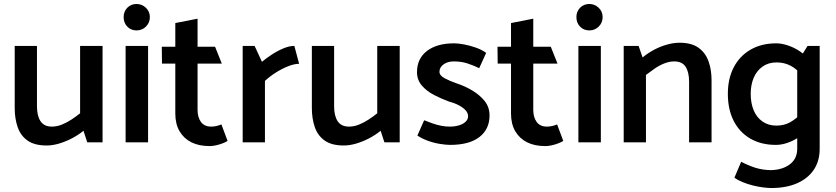

<svg xmlns="http://www.w3.org/2000/svg" viewBox="-20 -716 4207 966"><path d="M383 -485V-146Q363 -130 339.5 -114.5Q316 -99 291 -89Q266 -79 241 -79Q202 -79 184 -106Q166 -133 166 -181V-485H54V-173Q54 -119 69 -76Q84 -33 119 -8.5Q154 16 215 16Q244 16 276.5 6.5Q309 -3 341 -19.5Q373 -36 400 -58L419 0H496V-485Z M725 0V-485H612V0ZM667 -563Q695 -563 714.5 -582.5Q734 -602 734 -630Q734 -658 714 -677Q694 -696 667 -696Q639 -696 620.5 -677Q602 -658 602 -630Q602 -601 620.5 -582Q639 -563 667 -563Z M1062 -481H974V-622L862 -600V-481H794L795 -396H862V-145Q862 -92 883.5 -55.5Q905 -19 943 0Q981 19 1035 19Q1050 19 1067.5 15Q1085 11 1100.5 5Q1116 -1 1125 -7L1094 -90Q1082 -85 1069 -82Q1056 -79 1043 -79Q1008 -79 991 -102.5Q974 -126 974 -163V-396H1096Z M1313 0V-309Q1339 -333 1369.5 -352Q1400 -371 1430.5 -383Q1461 -395 1485 -395L1461 -485Q1435 -485 1404.5 -472Q1374 -459 1346 -440.5Q1318 -422 1298 -405L1261 -485H1201V0Z M1878 -485V-146Q1858 -130 1834.5 -114.5Q1811 -99 1786 -89Q1761 -79 1736 -79Q1697 -79 1679 -106Q1661 -133 1661 -181V-485H1549V-173Q1549 -119 1564 -76Q1579 -33 1614 -8.5Q1649 16 1710 16Q1739 16 1771.5 6.5Q1804 -3 1836 -19.5Q1868 -36 1895 -58L1914 0H1991V-485Z M2080 -34Q2102 -19 2132 -8Q2162 3 2193 8Q2224 13 2244 13Q2341 13 2392 -26.5Q2443 -66 2443 -135Q2443 -177 2418.5 -207.5Q2394 -238 2356.5 -260.5Q2319 -283 2279 -296Q2244 -308 2217.5 -322Q2191 -336 2191 -355Q2191 -377 2211.5 -392Q2232 -407 2263 -407Q2300 -407 2330 -397.5Q2360 -388 2391 -373L2426 -450Q2404 -466 2374 -476.5Q2344 -487 2315 -492.5Q2286 -498 2265 -498Q2178 -498 2128 -459.5Q2078 -421 2078 -353Q2078 -314 2102.5 -285.5Q2127 -257 2164 -238Q2201 -219 2239 -205Q2269 -197 2290 -185.5Q2311 -174 2323 -160.5Q2335 -147 2335 -131Q2335 -115 2322 -103Q2309 -91 2288 -85Q2267 -79 2243 -79Q2222 -79 2201 -83Q2180 -87 2158 -94.5Q2136 -102 2114 -111Z M2751 -481H2663V-622L2551 -600V-481H2483L2484 -396H2551V-145Q2551 -92 2572.5 -55.5Q2594 -19 2632 0Q2670 19 2724 19Q2739 19 2756.5 15Q2774 11 2789.5 5Q2805 -1 2814 -7L2783 -90Q2771 -85 2758 -82Q2745 -79 2732 -79Q2697 -79 2680 -102.5Q2663 -126 2663 -163V-396H2785Z M3003 0V-485H2890V0ZM2945 -563Q2973 -563 2992.5 -582.5Q3012 -602 3012 -630Q3012 -658 2992 -677Q2972 -696 2945 -696Q2917 -696 2898.5 -677Q2880 -658 2880 -630Q2880 -601 2898.5 -582Q2917 -563 2945 -563Z M3230 0V-339Q3251 -355 3274 -371Q3297 -387 3322.5 -397Q3348 -407 3372 -407Q3412 -407 3429.5 -380Q3447 -353 3447 -305V0H3560V-312Q3560 -366 3544.5 -408.5Q3529 -451 3494 -476Q3459 -501 3399 -501Q3370 -501 3337 -492Q3304 -483 3272.5 -466.5Q3241 -450 3213 -427L3193 -485H3118V0Z M4104 -485H4043L3991 -401V32Q3991 83 3953.5 111Q3916 139 3857 140Q3816 139 3782 128.5Q3748 118 3709 98L3675 178Q3693 191 3718 201Q3743 211 3769.5 217.5Q3796 224 3820.5 227Q3845 230 3860 230Q3936 230 3990.5 206Q4045 182 4074.5 138Q4104 94 4104 33ZM4019 -152Q3986 -118 3955.5 -101Q3925 -84 3886 -84Q3846 -84 3816.5 -104.5Q3787 -125 3772 -161Q3757 -197 3757 -244Q3757 -289 3772 -324.5Q3787 -360 3816.5 -381Q3846 -402 3887 -402Q3925 -402 3956.5 -386Q3988 -370 4021 -332L4054 -409Q4035 -437 4005.5 -457Q3976 -477 3944 -487.5Q3912 -498 3886 -498Q3811 -498 3756 -466Q3701 -434 3671.5 -377Q3642 -320 3642 -244Q3642 -166 3671 -108.5Q3700 -51 3754.5 -19Q3809 13 3884 13Q3912 13 3942.5 2.5Q3973 -8 4002 -28Q4031 -48 4053 -76Z"/></svg>

Font: Catamaran SemiBold
Style: Regular
Weight: 600
Designer: Pria Ravichandran
Version: Version 2.000